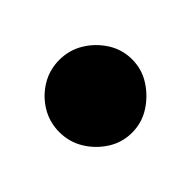

<svg xmlns="http://www.w3.org/2000/svg" viewBox="-66 -1017 233 233"><g transform="rotate(45 50.5 -900.5)"><path d="M-12 -900Q-12 -883 -3.5 -869Q5 -855 19 -846.5Q33 -838 50 -838Q67 -838 81 -846.5Q95 -855 104 -869Q113 -883 113 -900Q113 -917 104 -931Q95 -945 81 -954Q67 -963 50 -963Q33 -963 19 -954Q5 -945 -3.5 -931Q-12 -917 -12 -900Z"/></g></svg>

Font: Linefont Medium
Style: Regular
Weight: 500
Monospace: yes
Version: Version 3.002;gftools[0.9.33]